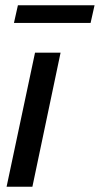

<svg xmlns="http://www.w3.org/2000/svg" viewBox="-20 -709 379 729"><path d="M5 0 113 -509H210L103 0ZM33 -622 48 -689H339L324 -622Z"/></svg>

Font: Red Hat Display Medium
Style: Italic
Weight: 500
Italic angle: -12°
Designer: Pentagram, MCKL
Foundry: Pentagram, MCKL
Version: Version 1.023; ttfautohint (v1.8.3)